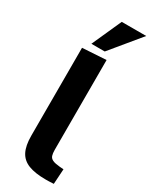

<svg xmlns="http://www.w3.org/2000/svg" viewBox="-253 -1044 865 1099"><g transform="rotate(30 179.5 -494.5)"><path d="M270.2 5.1Q200.2 5.1 156.8 -11.7Q113.4 -28.5 93.5 -66.9Q73.6 -105.4 73.6 -170.7V-752L230.3 -761.7V-167.9Q230.3 -144.7 235 -130.5Q239.7 -116.2 255.5 -108.7Q271.3 -101.3 303.8 -98.5Q310.2 -98 316.6 -97.6Q323 -97.1 329.4 -96.6L323.1 3.3Q302.4 4.5 291 4.8Q279.5 5.1 270.2 5.1ZM108.5 -798.7 196.3 -994.2H358L196.8 -798.7Z"/></g></svg>

Font: Comme
Style: Regular
Weight: 400
Designer: Vernon Adams
Foundry: Vernon Adams
Version: Version 1.000;gftools[0.9.27]